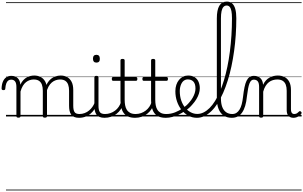

<svg xmlns="http://www.w3.org/2000/svg" viewBox="-76 -1477 3845 2435"><path d="M157 15Q144 15 138 10.5Q132 6 132 -4V-374Q132 -424 114.5 -445.5Q97 -467 66 -467Q44 -467 28.5 -455.5Q13 -444 3.5 -418.5Q-6 -393 -9 -352Q-9 -343 -15 -338.5Q-21 -334 -33 -334Q-43 -334 -49.5 -338.5Q-56 -343 -56 -355Q-54 -408 -38.5 -443.5Q-23 -479 4 -497Q31 -515 67 -515Q95 -515 115.5 -507Q136 -499 150.5 -484Q165 -469 172.5 -449Q180 -429 182 -405V-402Q198 -438 219.5 -460.5Q241 -483 264.5 -496Q288 -509 312.5 -514Q337 -519 359 -519Q404 -519 440.5 -500Q477 -481 498.5 -440.5Q520 -400 520 -334V-4Q520 6 513.5 10.5Q507 15 493 15Q479 15 473 10.5Q467 6 467 -4V-326Q467 -371 455.5 -403Q444 -435 418.5 -452Q393 -469 351 -469Q327 -469 302 -461Q277 -453 254.5 -435.5Q232 -418 214 -388.5Q196 -359 184 -316V-4Q184 6 177.5 10.5Q171 15 157 15ZM927 17Q890 17 865.5 6.5Q841 -4 826.5 -24Q812 -44 806 -72.5Q800 -101 800 -137V-326Q800 -371 788.5 -403Q777 -435 752 -452Q727 -469 686 -469Q659 -469 632 -460Q605 -451 581 -431Q557 -411 538.5 -377Q520 -343 509 -292H485Q492 -355 512 -398Q532 -441 561 -468Q590 -495 624.5 -507Q659 -519 694 -519Q739 -519 774.5 -500Q810 -481 831.5 -440.5Q853 -400 853 -334V-137Q853 -82 869 -56.5Q885 -31 933 -31Q942 -31 946.5 -23.5Q951 -16 950.5 -7Q950 2 944 9.5Q938 17 927 17ZM0 928H989V938H0ZM0 -20H989V0H0ZM0 -505H989V-500H0ZM0 -1448H989V-1438H0Z M924 17Q913 17 907.5 9.5Q902 2 902.5 -7Q903 -16 910 -23.5Q917 -31 930 -31Q967 -31 998 -43Q1029 -55 1053 -75Q1077 -95 1095 -120Q1113 -145 1123 -172Q1127 -183 1136 -182.5Q1145 -182 1151 -174.5Q1157 -167 1154 -157Q1143 -124 1123 -93Q1103 -62 1074.5 -37Q1046 -12 1008 2.5Q970 17 924 17ZM989 928V938ZM989 -20V0ZM989 -505V-500ZM989 -1448V-1438Z M1251 17Q1213 17 1187.5 6.5Q1162 -4 1147.5 -24Q1133 -44 1127 -72.5Q1121 -101 1121 -137V-496Q1121 -506 1127 -510.5Q1133 -515 1146 -515Q1160 -515 1166.5 -510.5Q1173 -506 1173 -496V-137Q1173 -82 1189.5 -56.5Q1206 -31 1257 -31Q1266 -31 1270.5 -23.5Q1275 -16 1274.5 -7Q1274 2 1268.5 9.5Q1263 17 1251 17ZM1147 -683Q1125 -683 1114 -695.5Q1103 -708 1103 -732Q1103 -757 1114 -769.5Q1125 -782 1147 -782Q1168 -782 1179 -769.5Q1190 -757 1190 -732Q1191 -707 1179.5 -695Q1168 -683 1147 -683ZM989 928H1314V938H989ZM989 -20H1314V0H989ZM989 -505H1314V-500H989ZM989 -1448H1314V-1438H989Z M1249 17Q1238 17 1232.5 9.5Q1227 2 1227.5 -7Q1228 -16 1235 -23.5Q1242 -31 1255 -31Q1292 -31 1324.5 -42.5Q1357 -54 1383.5 -74Q1410 -94 1429 -121.5Q1448 -149 1458 -182Q1461 -193 1470.5 -192Q1480 -191 1486.5 -184Q1493 -177 1490 -167Q1478 -125 1456 -91.5Q1434 -58 1402.5 -33.5Q1371 -9 1332 4Q1293 17 1249 17ZM1314 928V938ZM1314 -20V0ZM1314 -505V-500ZM1314 -1448V-1438Z M1638 17Q1587 17 1551.5 2Q1516 -13 1494.5 -41.5Q1473 -70 1462.5 -110Q1452 -150 1452 -201V-452H1361Q1350 -452 1346 -458Q1342 -464 1342 -476Q1342 -489 1346 -494.5Q1350 -500 1361 -500H1452V-711Q1452 -721 1458.5 -725.5Q1465 -730 1478 -730Q1491 -730 1498 -725.5Q1505 -721 1505 -711V-500H1646Q1657 -500 1661.5 -494.5Q1666 -489 1666 -476Q1666 -464 1661.5 -458Q1657 -452 1646 -452H1505V-213Q1505 -175 1511 -142Q1517 -109 1532.5 -84.5Q1548 -60 1575 -45.5Q1602 -31 1645 -31Q1655 -31 1660 -23.5Q1665 -16 1664.5 -7Q1664 2 1657.5 9.5Q1651 17 1638 17ZM1314 928H1702V938H1314ZM1314 -20H1702V0H1314ZM1314 -505H1702V-500H1314ZM1314 -1448H1702V-1438H1314Z M1637 17Q1626 17 1620.5 9.5Q1615 2 1615.5 -7Q1616 -16 1623 -23.5Q1630 -31 1643 -31Q1680 -31 1712.5 -42.5Q1745 -54 1771.5 -74Q1798 -94 1817 -121.5Q1836 -149 1846 -182Q1849 -193 1858.5 -192Q1868 -191 1874.5 -184Q1881 -177 1878 -167Q1866 -125 1844 -91.5Q1822 -58 1790.5 -33.5Q1759 -9 1720 4Q1681 17 1637 17ZM1702 928V938ZM1702 -20V0ZM1702 -505V-500ZM1702 -1448V-1438Z M2026 17Q1975 17 1939.5 2Q1904 -13 1882.5 -41.5Q1861 -70 1850.5 -110Q1840 -150 1840 -201V-452H1749Q1738 -452 1734 -458Q1730 -464 1730 -476Q1730 -489 1734 -494.5Q1738 -500 1749 -500H1840V-711Q1840 -721 1846.5 -725.5Q1853 -730 1866 -730Q1879 -730 1886 -725.5Q1893 -721 1893 -711V-500H2034Q2045 -500 2049.5 -494.5Q2054 -489 2054 -476Q2054 -464 2049.5 -458Q2045 -452 2034 -452H1893V-213Q1893 -175 1899 -142Q1905 -109 1920.5 -84.5Q1936 -60 1963 -45.5Q1990 -31 2033 -31Q2043 -31 2048 -23.5Q2053 -16 2052.5 -7Q2052 2 2045.5 9.5Q2039 17 2026 17ZM1702 928H2090V938H1702ZM1702 -20H2090V0H1702ZM1702 -505H2090V-500H1702ZM1702 -1448H2090V-1438H1702Z M2028 17Q2015 17 2009.5 9.5Q2004 2 2005.5 -7Q2007 -16 2014.5 -23.5Q2022 -31 2034 -31Q2090 -31 2144 -52Q2198 -73 2242 -105Q2250 -110 2256.5 -107Q2263 -104 2267.5 -96.5Q2272 -89 2272 -80.5Q2272 -72 2265 -67Q2231 -43 2191 -24Q2151 -5 2109.5 6Q2068 17 2028 17ZM2090 928V938ZM2090 -20V0ZM2090 -505V-500ZM2090 -1448V-1438Z M2245 -106Q2268 -122 2288.5 -140.5Q2309 -159 2326 -180Q2350 -207 2367 -236.5Q2384 -266 2393.5 -295.5Q2403 -325 2403 -355Q2403 -414 2377 -442Q2351 -470 2305 -470Q2295 -470 2289.5 -477.5Q2284 -485 2285 -494.5Q2286 -504 2292 -511.5Q2298 -519 2309 -519Q2362 -519 2395 -496.5Q2428 -474 2443 -437Q2458 -400 2458 -358Q2458 -324 2446.5 -288.5Q2435 -253 2414 -218.5Q2393 -184 2364 -152Q2345 -129 2321.5 -108Q2298 -87 2273 -69ZM2090 928H2534V938H2090ZM2090 -20H2534V0H2090ZM2090 -505H2534V-500H2090ZM2090 -1448H2534V-1438H2090Z M2421 17Q2363 17 2313.5 -9.5Q2264 -36 2227 -82.5Q2190 -129 2169 -190Q2148 -251 2148 -321Q2148 -364 2160 -400.5Q2172 -437 2194 -463.5Q2216 -490 2245 -504.5Q2274 -519 2309 -519Q2318 -519 2322.5 -511.5Q2327 -504 2326 -494.5Q2325 -485 2319.5 -477.5Q2314 -470 2305 -470Q2287 -470 2271 -463Q2255 -456 2243 -443Q2231 -430 2222.5 -411.5Q2214 -393 2209 -370.5Q2204 -348 2204 -322Q2204 -256 2222.5 -202.5Q2241 -149 2272.5 -111Q2304 -73 2343.5 -52.5Q2383 -32 2426 -32Q2467 -32 2506.5 -51.5Q2546 -71 2582.5 -107.5Q2619 -144 2651.5 -196.5Q2684 -249 2712.5 -315.5Q2741 -382 2765 -461.5Q2789 -541 2807.5 -630.5Q2826 -720 2839 -819.5Q2852 -919 2859 -1026Q2866 -1133 2866 -1246Q2866 -1258 2874.5 -1264Q2883 -1270 2893.5 -1270Q2904 -1270 2912.5 -1264Q2921 -1258 2921 -1246Q2921 -1139 2914 -1034.5Q2907 -930 2893 -829.5Q2879 -729 2859 -635Q2839 -541 2812.5 -456.5Q2786 -372 2754 -299.5Q2722 -227 2685 -168.5Q2648 -110 2606 -69Q2564 -28 2517.5 -5.5Q2471 17 2421 17ZM2534 928V938ZM2534 -20V0ZM2534 -505V-500ZM2534 -1448V-1438Z M2864 17Q2803 17 2760.5 -11.5Q2718 -40 2696 -95Q2674 -150 2674 -229V-1243Q2674 -1351 2705.5 -1404Q2737 -1457 2801 -1457Q2841 -1457 2868 -1433.5Q2895 -1410 2908 -1363Q2921 -1316 2921 -1246Q2921 -1233 2912.5 -1227Q2904 -1221 2893.5 -1221Q2883 -1221 2874.5 -1227Q2866 -1233 2866 -1246Q2866 -1301 2859 -1336.5Q2852 -1372 2837 -1389.5Q2822 -1407 2799 -1407Q2775 -1407 2758.5 -1389.5Q2742 -1372 2734 -1336Q2726 -1300 2726 -1243V-229Q2726 -165 2742.5 -121Q2759 -77 2791.5 -54Q2824 -31 2870 -31Q2881 -31 2886.5 -23.5Q2892 -16 2891.5 -7Q2891 2 2884 9.5Q2877 17 2864 17ZM2534 928H2928V938H2534ZM2534 -20H2928V0H2534ZM2534 -505H2928V-500H2534ZM2534 -1448H2928V-1438H2534Z M2863 17Q2854 17 2849.5 9.5Q2845 2 2845.5 -7Q2846 -16 2852 -23.5Q2858 -31 2869 -31Q2900 -31 2922.5 -45.5Q2945 -60 2962 -87.5Q2979 -115 2989.5 -155Q3000 -195 3006 -247Q3014 -318 3024.5 -369Q3035 -420 3050.5 -452Q3066 -484 3088.5 -499.5Q3111 -515 3144 -515Q3153 -515 3157.5 -508Q3162 -501 3161.5 -491.5Q3161 -482 3156 -474.5Q3151 -467 3142 -467Q3124 -467 3111 -455.5Q3098 -444 3088 -419Q3078 -394 3070.5 -354Q3063 -314 3056 -257Q3049 -186 3033.5 -134.5Q3018 -83 2994 -49Q2970 -15 2937.5 1Q2905 17 2863 17ZM2928 928H3028V938H2928ZM2928 -20H3028V0H2928ZM2928 -505H3028V-500H2928ZM2928 -1448H3028V-1438H2928Z M3235 15Q3222 15 3216 10.5Q3210 6 3210 -4V-374Q3210 -424 3193 -445.5Q3176 -467 3142 -467Q3132 -467 3127.5 -474.5Q3123 -482 3123 -491.5Q3123 -501 3128.5 -508Q3134 -515 3144 -515Q3172 -515 3192.5 -507Q3213 -499 3227.5 -484.5Q3242 -470 3250 -450Q3258 -430 3260 -405V-401Q3276 -435 3297 -457.5Q3318 -480 3343 -493.5Q3368 -507 3394.5 -513Q3421 -519 3447 -519Q3495 -519 3532.5 -500Q3570 -481 3592 -440.5Q3614 -400 3614 -334V-94Q3614 -74 3618 -60Q3622 -46 3631.5 -38.5Q3641 -31 3656 -31Q3666 -31 3676 -34Q3686 -37 3696 -44.5Q3706 -52 3716 -62Q3722 -68 3728.5 -67.5Q3735 -67 3742 -60Q3748 -54 3749 -47.5Q3750 -41 3745 -34Q3734 -19 3717.5 -7Q3701 5 3683 11Q3665 17 3645 17Q3625 17 3609 10.5Q3593 4 3582 -8Q3571 -20 3565.5 -38.5Q3560 -57 3560 -82V-326Q3560 -371 3548 -403Q3536 -435 3509.5 -452Q3483 -469 3440 -469Q3413 -469 3385.5 -461Q3358 -453 3334.5 -435Q3311 -417 3292.5 -387.5Q3274 -358 3262 -314V-4Q3262 6 3255.5 10.5Q3249 15 3235 15ZM3028 928H3749V938H3028ZM3028 -20H3749V0H3028ZM3028 -505H3749V-500H3028ZM3028 -1448H3749V-1438H3028Z"/></svg>

Font: Playwrite ID Guides
Style: Regular
Weight: 400
Designer: Veronika Burian, José Scaglione
Foundry: TypeTogether
Version: Version 1.003